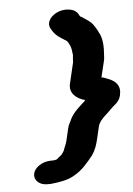

<svg xmlns="http://www.w3.org/2000/svg" viewBox="-51 -668 529 763"><g transform="rotate(-5 214.0 -286.5)"><path d="M286 -264 282 -259C261 -240 239 -222 225 -196L218 -181C213 -173 210 -164 208 -155L197 -108C193 -92 187 -84 184 -72C182 -69 180 -65 177 -61C172 -52 160 -47 153 -39C148 -37 142 -36 136 -36H127C110 -35 95 -31 81 -21C38 9 58 59 112 56H121C158 52 190 47 216 31C250 12 271 -15 294 -43C307 -62 314 -82 320 -108L331 -155C335 -172 350 -187 362 -198C374 -208 386 -222 398 -232C413 -243 422 -256 425 -270C434 -308 415 -329 381 -341C374 -343 366 -348 358 -348L373 -410C375 -418 376 -425 376 -432C379 -470 378 -502 363 -528C357 -540 347 -558 337 -568C326 -578 311 -587 299 -595C297 -596 295 -596 294 -598C287 -612 279 -623 258 -627C206 -638 154 -595 173 -560C183 -541 193 -530 212 -518C219 -513 227 -509 234 -504C239 -500 244 -487 246 -483C251 -471 251 -460 253 -446C252 -436 251 -427 251 -418L231 -333C223 -297 251 -273 286 -264Z"/></g></svg>

Font: Blanket
Style: SikObl
Weight: 700
Foundry: Cannot Into Space Fonts
Version: Version 0.9